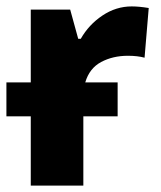

<svg xmlns="http://www.w3.org/2000/svg" viewBox="-22 -579 501 599"><path d="M442 -554 429 -399Q407 -405 377 -405Q330 -405 293.5 -385.5Q257 -366 244 -322H345V-216H238V0H74V-216H-2V-322H74V-549H197L222 -458H230Q255 -502 297.5 -530.5Q340 -559 389 -559Q412 -559 442 -554Z"/></svg>

Font: Noto Sans UI ExtraBold
Style: Regular
Weight: 800
Designer: Monotype Design Team
Foundry: Monotype Imaging Inc.
Version: Version 1.001